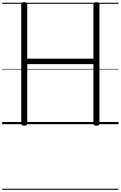

<svg xmlns="http://www.w3.org/2000/svg" viewBox="-20 -1135 1103 1755"><path d="M202 14Q174 14 174 -5V-1096Q174 -1106 181 -1110.5Q188 -1115 202 -1115Q229 -1115 229 -1096V-599H834V-1096Q834 -1106 841 -1110.5Q848 -1115 862 -1115Q889 -1115 889 -1096V-5Q889 4 882.5 9Q876 14 862 14Q834 14 834 -5V-549H229V-5Q229 4 222.5 9Q216 14 202 14ZM0 590H1063V600H0ZM0 -20H1063V0H0ZM0 -505H1063V-500H0ZM0 -1110H1063V-1100H0Z"/></svg>

Font: Playwrite FR Moderne Guides
Style: Regular
Weight: 400
Designer: Veronika Burian, José Scaglione
Foundry: TypeTogether
Version: Version 1.003